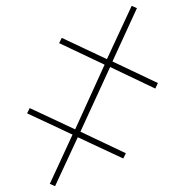

<svg xmlns="http://www.w3.org/2000/svg" viewBox="-20 -645 618 659"><path d="M169 -6 151 -14 229 -183 73 -256 82 -274 238 -201 339 -423 183 -497 192 -515 347 -442 432 -625 450 -617 366 -434 522 -360 513 -341 358 -415 256 -193 412 -119 403 -101 247 -174Z"/></svg>

Font: Noto Serif Display SemiCondensed Thin
Style: Italic
Weight: 100
Width: 4
Italic angle: -12°
Designer: Monotype Design Team
Foundry: Monotype Imaging Inc.
Version: Version 2.009